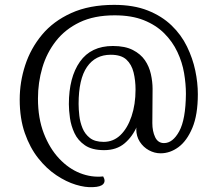

<svg xmlns="http://www.w3.org/2000/svg" viewBox="-20 -668 898 789"><path d="M362 101Q331 103 291.5 91Q252 79 211.5 52Q171 25 137 -18Q103 -61 82 -121Q61 -181 61 -259Q61 -331 83.5 -400Q106 -469 152.5 -525Q199 -581 273 -614.5Q347 -648 449 -648Q529 -648 587 -625Q645 -602 685 -563.5Q725 -525 748.5 -476.5Q772 -428 782.5 -378Q793 -328 793 -281Q793 -196 770.5 -142.5Q748 -89 713.5 -63.5Q679 -38 640 -38Q615 -38 592 -50.5Q569 -63 554.5 -85.5Q540 -108 540 -137L548 -228L568 -241Q562 -194 543.5 -150.5Q525 -107 492 -79Q459 -51 408 -51Q358 -51 329 -71Q300 -91 286 -121Q272 -151 267.5 -183Q263 -215 263 -240Q263 -350 308.5 -414.5Q354 -479 444 -479Q494 -479 526 -462.5Q558 -446 575.5 -420.5Q593 -395 600 -363.5Q607 -332 607 -303L606 -162Q606 -129 617.5 -104.5Q629 -80 654 -80Q690 -80 716.5 -128.5Q743 -177 744 -282Q744 -323 736.5 -367.5Q729 -412 709 -454.5Q689 -497 655 -531Q621 -565 571 -585Q521 -605 451 -605Q367 -605 307.5 -576.5Q248 -548 210 -499.5Q172 -451 154 -390Q136 -329 136 -263Q136 -182 160 -120Q184 -58 223 -16.5Q262 25 309 43.5Q356 62 404 57Q415 76 404.5 88Q394 100 362 101ZM406 -85Q446 -85 475 -113Q504 -141 520.5 -190Q537 -239 537 -300Q537 -337 529 -370Q521 -403 499.5 -423Q478 -443 435 -443Q372 -443 337.5 -393Q303 -343 303 -241Q303 -219 306 -192.5Q309 -166 319 -141.5Q329 -117 349.5 -101Q370 -85 406 -85Z"/></svg>

Font: Arima
Style: Regular
Weight: 400
Designer: Joana Correia and Natanael Gama
Foundry: NDISCOVER
Version: Version 1.101;gftools[0.9.23]